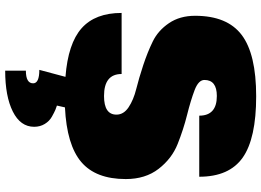

<svg xmlns="http://www.w3.org/2000/svg" viewBox="-154 -606 1010 742"><g transform="rotate(90 351.0 -235.0)"><path d="M250 118 277 17Q148 7 89 -45.5Q30 -98 30 -200H266Q266 -132 351 -132Q423 -132 423 -180Q423 -208 394.5 -227Q366 -246 324 -256.5Q282 -267 232 -283.5Q182 -300 140 -320.5Q98 -341 69.5 -383Q41 -425 41 -484Q41 -608 115 -664Q189 -720 352 -720Q515 -720 589 -668Q663 -616 663 -500H427Q427 -568 351 -568Q289 -568 289 -520Q289 -497 328.5 -482Q368 -467 424 -453Q480 -439 536.5 -416.5Q593 -394 632.5 -343Q672 -292 672 -216Q672 -100 606 -44Q540 12 395 19L388 50Q395 52 404.5 56Q414 60 431 69.5Q448 79 459 97Q470 115 470 138Q470 191 411 220.5Q352 250 253 250V170Q302 170 302 142Q302 118 250 118Z"/></g></svg>

Font: Fivo Sans Modern ExtBlk
Style: Regular
Weight: 950
Designer: Alexander Slobzheninov
Foundry: Alexander Slobzheninov
Version: 1.0